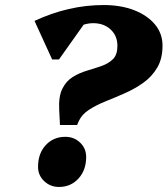

<svg xmlns="http://www.w3.org/2000/svg" viewBox="-20 -726 665 762"><path d="M218 -230 215 -289Q212 -343 227.5 -374Q243 -405 269.5 -421Q296 -437 326.5 -446Q357 -455 384 -464.5Q411 -474 428.5 -491.5Q446 -509 446 -544Q446 -584 419 -609Q392 -634 350 -634Q331 -634 312 -628L214 -490H187L117 -643Q252 -706 391 -706Q460 -706 512.5 -685.5Q565 -665 595 -629Q625 -593 625 -545Q625 -493 604 -457.5Q583 -422 549.5 -398Q516 -374 476.5 -356.5Q437 -339 399.5 -324Q362 -309 333.5 -290.5Q305 -272 293 -246L286 -230ZM214 16Q180 16 155.5 -7Q131 -30 131 -64Q131 -117 161.5 -150Q192 -183 239 -183Q274 -183 298 -160Q322 -137 322 -103Q322 -51 291.5 -17.5Q261 16 214 16Z"/></svg>

Font: Platypi ExtraBold
Style: Italic
Weight: 800
Italic angle: -13°
Designer: David Sargent
Foundry: Bolt Cutter Type
Version: Version 1.200; ttfautohint (v1.8.4.7-5d5b)